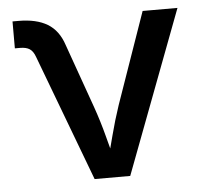

<svg xmlns="http://www.w3.org/2000/svg" viewBox="-44 -589 675 635"><g transform="rotate(-5 293.5 -271.5)"><path d="M245.1 0 87.4 -419.4Q80.6 -438.5 69.1 -446Q57.6 -453.6 37.1 -453.6H20V-543H39.6Q99.1 -543 135.7 -521Q172.4 -499 188.5 -449.7L264.2 -236.8Q281.7 -187 294.4 -137.9Q307.1 -88.9 320.8 -40H290Q303.7 -88.9 316.4 -138.2Q329.1 -187.5 345.7 -236.8L451.7 -540H567.4L363.3 0Z"/></g></svg>

Font: V-Inter
Style: Medium-500
Weight: 500
Designer: Rasmus Andersson
Foundry: rsms
Version: Version 4.000;git-4146feb